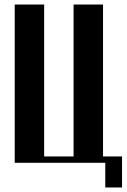

<svg xmlns="http://www.w3.org/2000/svg" viewBox="-20 -719 559 848"><path d="M45 -699H175V-28H305V-699H435V-28H519V109H445V0H45Z"/></svg>

Font: Moniqa Black Heading
Style: Regular
Weight: 900
Designer: Rajesh Rajput
Foundry: Rajesh Rajput
Version: Version 1.000